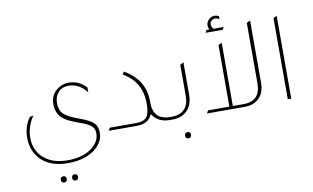

<svg xmlns="http://www.w3.org/2000/svg" viewBox="-98 -935 2403 1472"><g transform="rotate(-10 1103.0 -198.5)"><path d="M592 -318Q532 -394 450 -394Q401 -394 371 -362Q341 -330 341 -277V-275Q342 -221 372.5 -191.5Q403 -162 487 -132Q568 -103 596.5 -75.5Q625 -48 625 1Q625 81 547 136Q469 190 345 190Q199 190 125 104Q70 40 70 -55Q70 -145 118 -210L147 -216Q93 -140 93 -50Q93 49 164 110Q232 168 345 168Q474 168 545 107Q598 62 598 2Q598 -35 573.5 -56.5Q549 -78 476 -103Q391 -133 359 -162Q312 -203 312 -275Q312 -345 364 -385Q404 -417 455 -417Q535 -417 592 -355ZM291 331Q268 331 268 307Q268 283 291 283Q314 283 314 307Q314 331 291 331ZM379 331Q356 331 356 307Q356 283 379 283Q402 283 402 307Q402 331 379 331Z M695 0 707 -22H914Q972 -22 995 -51.5Q1018 -81 1018 -155Q1018 -326 875 -406L888 -427Q1046 -337 1046 -168Q1046 -163 1046 -160V-157Q1046 -22 1180 -22H1194V0H1173Q1077 0 1035 -70Q1004 0 917 0Z M1174 0V-22H1185Q1323 -22 1323 -164V-403L1350 -418V-165Q1350 -86 1305 -42Q1263 0 1191 0ZM1289 163Q1265 163 1265 139Q1265 115 1289 115Q1311 115 1311 139Q1311 163 1289 163Z M1701 -631 1690 -611H1557L1568 -631H1590Q1581 -647 1581 -663Q1581 -689 1601 -708.5Q1621 -728 1647 -728Q1663 -728 1680 -719V-695Q1664 -706 1648 -706Q1631 -706 1618.5 -694.5Q1606 -683 1606 -668Q1606 -649 1621 -631ZM1881 -631 1909 -645V-159Q1909 -85 1867.5 -42.5Q1826 0 1755 0H1460L1472 -22H1638V-501L1665 -515V-22H1748Q1881 -22 1881 -160Z M2089 0V-631L2116 -645V0Z"/></g></svg>

Font: Tajawal ExtraLight
Style: Regular
Weight: 275
Designer: Boutros Fonts
Foundry: Created by Boutros International 2017
Version: Version 1.700